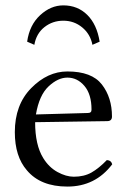

<svg xmlns="http://www.w3.org/2000/svg" viewBox="-20 -685 475 715"><path d="M324.2 -518.1Q316.4 -558.1 286.1 -583Q255.9 -607.9 215.8 -607.9Q175.8 -607.9 145.5 -584Q115.2 -560.1 107.9 -518.1L81.1 -529.8Q89.8 -591.8 129.4 -628.4Q168.9 -665 215.8 -665Q269 -665 304.9 -629.6Q340.8 -594.2 351.1 -529.8ZM113.8 -258.8 307.1 -264.2Q321.3 -264.2 320.8 -276.9Q320.8 -334 294.4 -365Q268.1 -396 231 -396Q195.8 -396 160.9 -363.3Q126 -330.6 113.8 -258.8ZM377.9 -88.9Q394 -87.9 397.9 -73.2Q335 9.8 231 9.8Q130.9 9.8 80.1 -50.8Q35.2 -102.5 35.2 -192.9Q35.2 -294.9 96.2 -356.9Q157.2 -418.9 231 -418.9Q321.8 -418.9 359.4 -370.4Q397 -321.8 397 -251Q397 -233.9 378.9 -233.9L110.8 -230Q110.8 -145 141.1 -96.2Q162.1 -62 194.1 -44.4Q226.1 -26.9 254.9 -26.9Q293 -26.9 320.6 -42.5Q348.1 -58.1 377.9 -88.9Z"/></svg>

Font: Linux Libertine Display
Style: Regular
Weight: 400
Designer: Philipp H. Poll
Foundry: Philipp H. Poll
Version: Version 5.0.9